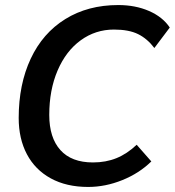

<svg xmlns="http://www.w3.org/2000/svg" viewBox="-20 -730 692 760"><path d="M54 -263Q54 -396 101.5 -497.5Q149 -599 238.5 -654.5Q328 -710 448 -710Q516 -710 570 -686.5Q624 -663 652 -621L591 -540Q563 -577 526.5 -595Q490 -613 431 -613Q358 -613 299.5 -570.5Q241 -528 208 -451Q175 -374 175 -275Q175 -185 219 -136Q263 -87 348 -87Q399 -87 441 -104Q483 -121 521 -157L579 -91Q531 -44 464 -17Q397 10 329 10Q243 10 181 -24Q119 -58 86.5 -119.5Q54 -181 54 -263Z"/></svg>

Font: Niramit SemiBold
Style: Italic
Weight: 600
Italic angle: -10°
Designer: Katatrad Aksorn Co.,Ltd.
Foundry: Cadson Demak Co.,Ltd.
Version: Version 1.001; ttfautohint (v1.6)